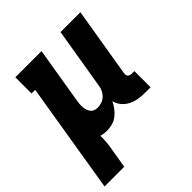

<svg xmlns="http://www.w3.org/2000/svg" viewBox="-206 -665 1006 1006"><g transform="rotate(-45 296.5 -162.5)"><path d="M-7 205 94 -410H67V-530H261L209 -216Q207 -204 206 -192.5Q205 -181 206 -169.5Q207 -158 210.5 -147.5Q214 -137 220.5 -128.5Q227 -120 237.5 -116Q248 -112 260 -112Q275 -112 290 -117Q305 -122 317 -133Q329 -144 336 -158.5Q343 -173 345 -188L402 -530H549L485 -144Q484 -137 484.5 -131Q485 -125 489 -120.5Q493 -116 499 -114Q505 -112 511 -112H531V8H491Q466 8 441.5 4Q417 0 395.5 -11Q374 -22 359 -40Q344 -58 338 -82Q329 -63 316 -46Q303 -29 286.5 -16Q270 -3 249.5 2.5Q229 8 210 8Q198 8 187 6.5Q176 5 165 2Q166 27 163.5 52.5Q161 78 156 102L139 205Z"/></g></svg>

Font: Iosevka Slab HvExObl
Style: Regular
Weight: 900
Width: 7
Italic angle: -9°
Monospace: yes
Designer: Belleve Invis
Foundry: Belleve Invis
Version: Version 11.1.1; ttfautohint (v1.8.3)